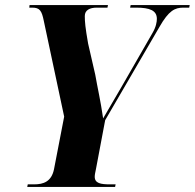

<svg xmlns="http://www.w3.org/2000/svg" viewBox="-20 -734 765 754"><path d="M87 0H432L434 -10H412C376 -10 352 -14 352 -40C352 -48 354 -56 357 -71L393 -262L606 -628C643 -693 667 -704 700 -704H723L725 -714H493L491 -704H515C568 -704 596 -693 596 -660C596 -648 593 -628 578 -603L455 -389C427 -341 405 -304 385 -269C375 -339 363 -389 354 -441L326 -563C315 -626 313 -648 313 -671C313 -694 332 -704 360 -704H402L404 -714H96L95 -704H107C136 -704 144 -692 152 -652L232 -276L192 -69C182 -21 151 -10 114 -10H89Z"/></svg>

Font: Noto Serif Display Condensed ExtraBold
Style: Italic
Weight: 800
Width: 3
Italic angle: -12°
Designer: Monotype Design Team
Foundry: Monotype Imaging Inc.
Version: Version 2.009